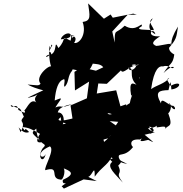

<svg xmlns="http://www.w3.org/2000/svg" viewBox="-20 -977 1072 1127"><path d="M783 -891 725 -890 642 -873 629 -892 590 -867 497 -957C507 -885 517 -855 465 -848C491 -774 444 -717 415 -725C447 -773 376 -778 412 -709C404 -769 390 -766 420 -765C360 -781 437 -757 337 -746C344 -780 416 -807 394 -738C334 -770 374 -748 323 -695C293 -754 322 -667 273 -655C229 -621 259 -671 280 -650C285 -695 249 -642 287 -712C276 -726 281 -673 272 -708C263 -677 272 -588 285 -580C286 -614 179 -528 218 -486C208 -471 196 -477 142 -481C163 -468 201 -455 234 -447C145 -405 110 -391 183 -413C234 -442 152 -403 203 -367C162 -412 142 -345 123 -329C146 -291 63 -350 89 -330C79 -383 49 -329 43 -361C107 -326 89 -364 120 -292C83 -250 139 -277 101 -201C71 -272 105 -181 151 -202C110 -247 141 -184 111 -231C144 -229 168 -219 215 -191C228 -208 166 -132 223 -142C176 -194 153 -192 193 -222C199 -110 272 -145 230 -106C195 -52 235 -12 248 -73C232 -33 176 -76 273 -118C304 -98 237 5 246 22C336 -6 268 70 334 77C354 87 371 4 345 8C398 27 425 44 349 79C341 121 397 77 342 116L355 130L471 76L548 86L498 61C523 54 537 -19 536 60C579 0 606 -2 635 -54C656 -35 606 -56 639 -27C600 1 661 48 701 95C649 26 703 56 674 -5C726 -54 636 -30 727 -15C689 -34 685 -32 678 -50C670 -87 709 -48 761 -114C748 -122 735 -163 800 -158C839 -180 761 -131 850 -156C887 -139 896 -130 829 -186C896 -204 826 -179 889 -202C858 -199 850 -261 855 -234C891 -230 893 -180 848 -224C929 -229 895 -269 900 -229C955 -238 956 -235 946 -213C959 -250 1003 -218 967 -314C970 -306 1000 -358 970 -373C1005 -311 1019 -342 997 -356C971 -353 925 -414 925 -370C887 -439 912 -446 969 -448C982 -496 980 -520 986 -452C1044 -459 1052 -510 981 -473C968 -501 950 -510 974 -520C947 -485 898 -477 867 -454C884 -576 916 -592 937 -587C972 -600 994 -565 965 -592C1012 -547 1018 -626 940 -548C980 -612 994 -596 1003 -657C937 -693 1000 -736 986 -721C1023 -759 938 -690 965 -688C1019 -750 1014 -755 1025 -821C960 -717 1002 -712 980 -717C977 -727 912 -703 883 -708C931 -711 825 -705 920 -764C827 -757 879 -826 892 -776C817 -815 888 -874 874 -868C844 -848 881 -820 883 -800C835 -804 765 -798 812 -823C818 -858 782 -782 712 -826C655 -771 654 -815 653 -727L639 -792L729 -890L762 -897ZM454 -189 443 -292C306 -251 314 -275 338 -289C327 -236 425 -263 313 -241C361 -207 372 -320 319 -317C325 -343 355 -356 405 -367C330 -334 346 -364 305 -346C336 -398 361 -412 301 -387C307 -457 323 -500 350 -510C372 -524 345 -456 363 -471C387 -500 375 -529 404 -563C404 -573 403 -572 475 -554C516 -549 546 -649 524 -650C461 -576 559 -623 586 -582L543 -562L458 -582L417 -555L420 -446L503 -498L490 -400L394 -358L406 -278L415 -209ZM578 -224 540 -141 575 -154 617 -166 664 -238 624 -266 699 -260 721 -365 687 -353 662 -447 548 -428 557 -487 607 -485 690 -564C702 -536 738 -593 795 -598C812 -581 788 -559 799 -516C782 -523 844 -555 823 -612C788 -588 754 -587 754 -596C815 -614 748 -535 732 -579C777 -578 728 -531 781 -480C764 -485 734 -510 750 -414C739 -402 778 -447 757 -424C722 -328 749 -320 759 -380C719 -365 629 -279 611 -313C690 -307 599 -251 682 -274C608 -168 651 -195 591 -144C568 -207 657 -209 603 -206Z"/></svg>

Font: Hussar Lance
Style: Italic
Weight: 700
Foundry: Cannot Into Space Fonts, PlusOne Fonts
Version: Version 2.27